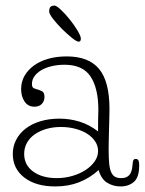

<svg xmlns="http://www.w3.org/2000/svg" viewBox="-20 -660 521 691"><path d="M333 -219Q333 -232 333.5 -244.5Q334 -257 334 -264Q334 -342 306 -384.5Q278 -427 212 -427Q190 -427 169 -422.5Q148 -418 131.5 -409Q115 -400 105 -387Q95 -374 95 -358Q95 -346 101 -343Q107 -340 115 -338Q123 -336 131.5 -331.5Q140 -327 140 -311Q140 -296 130.5 -286Q121 -276 104 -276Q81 -276 68.5 -294.5Q56 -313 56 -339Q56 -366 68.5 -387.5Q81 -409 102.5 -424.5Q124 -440 154 -448.5Q184 -457 220 -457Q299 -457 336.5 -412Q374 -367 374 -268Q374 -256 373.5 -237.5Q373 -219 372.5 -199Q372 -179 371.5 -158.5Q371 -138 371 -122Q371 -91 373 -71Q375 -51 380.5 -39.5Q386 -28 394.5 -23.5Q403 -19 415 -19Q429 -19 437 -23.5Q445 -28 449.5 -36Q454 -44 455.5 -54.5Q457 -65 458 -76Q459 -88 468 -88Q476 -88 478.5 -82Q481 -76 481 -65Q481 -22 462 -5.5Q443 11 414 11Q387 11 365.5 -2.5Q344 -16 335 -48Q303 -19 264.5 -4Q226 11 179 11Q109 11 67.5 -21Q26 -53 26 -106Q26 -133 38 -156.5Q50 -180 72 -197Q94 -214 125 -223.5Q156 -233 194 -233Q232 -233 267 -222Q302 -211 333 -187ZM67 -106Q67 -66 99.5 -42.5Q132 -19 184 -19Q214 -19 241 -27Q268 -35 288.5 -48.5Q309 -62 321 -79.5Q333 -97 333 -117Q333 -135 322.5 -151Q312 -167 294 -178.5Q276 -190 251.5 -196.5Q227 -203 199 -203Q171 -203 147 -196Q123 -189 105 -176.5Q87 -164 77 -146Q67 -128 67 -106ZM157 -618Q157 -632 162.5 -636Q168 -640 176 -640Q183 -640 199 -625Q215 -610 231 -590Q247 -570 259 -550Q271 -530 271 -521Q271 -510 263 -510Q256 -510 238.5 -524Q221 -538 203 -556Q185 -574 171 -592Q157 -610 157 -618Z"/></svg>

Font: Life Savers
Style: Regular
Weight: 400
Version: Version 2.001; ttfautohint (v0.93) -l 8 -r 50 -G 200 -x 14 -